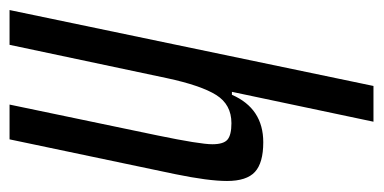

<svg xmlns="http://www.w3.org/2000/svg" viewBox="-220 -568 783 392"><g transform="rotate(90 171.0 -371.5)"><path d="M150 -743H223L162 -454H168Q196 -518 265 -518Q307 -518 325.5 -501Q344 -484 344 -444Q344 -406 330 -338L259 0H188L251 -302Q269 -389 269 -414Q269 -437 259.5 -445Q250 -453 226 -453Q188 -453 168.5 -422Q149 -391 134 -321L66 0H-5Z"/></g></svg>

Font: Saira Ultra Condensed Medium
Style: Italic
Weight: 500
Width: 1
Italic angle: -12°
Designer: Hector Gatti with collaboration of the Omnibus-Type team
Foundry: Omnibus-Type
Version: Version 1.001; ttfautohint (v1.8)